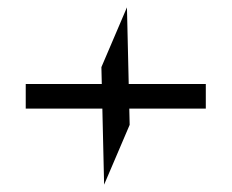

<svg xmlns="http://www.w3.org/2000/svg" viewBox="-20 -545 631 523"><path d="M50.1 -249.2V-316.2H540.6V-249.2ZM263.6 -42 256.2 -362.1 325.8 -525 333.2 -204.9Z"/></svg>

Font: Lexend Medium
Style: Regular
Weight: 500
Designer: Bonnie Shaver-Troup, Thomas Jockin
Foundry: Lexend
Version: Version 1.005